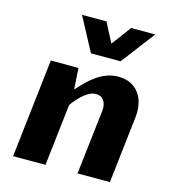

<svg xmlns="http://www.w3.org/2000/svg" viewBox="-115 -878 881 973"><g transform="rotate(15 326.0 -391.0)"><path d="M102.1 -517.6H247.1L254.4 -406.7Q276.4 -430.7 298.3 -452.4Q320.3 -474.1 344.5 -490.7Q368.7 -507.3 396.2 -517.3Q423.8 -527.3 456.1 -527.3Q492.7 -527.3 519.8 -513.7Q546.9 -500 564.2 -476.3Q581.5 -452.6 588.4 -420.9Q595.2 -389.2 591.3 -353.5L550.8 0H380.9L419.9 -336.9Q423.8 -371.6 409.9 -392.3Q396 -413.1 368.2 -413.1Q352.5 -413.1 336.9 -405.8Q321.3 -398.4 306.2 -386Q291 -373.5 276.6 -357.4Q262.2 -341.3 250 -323.7L212.9 0H43ZM579.1 -782.2 444.8 -605.5H289.1L194.8 -782.2H323.2L376.5 -679.7L452.6 -782.2Z"/></g></svg>

Font: Proza Libre
Style: Bold Italic
Weight: 700
Designer: Jasper de Waard
Foundry: Jasper de Waard
Version: Version 1.000; ttfautohint (v1.4.1.8-43bc)